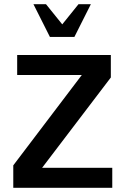

<svg xmlns="http://www.w3.org/2000/svg" viewBox="-20 -891 639 911"><path d="M43 0V-106.4L368.2 -535.2H61.5V-629.9H505.9V-523.4L179.7 -94.7H512.7V0ZM216.8 -715.8 138.7 -871.1H198.2L275.4 -775.4L352.5 -871.1H411.1L333 -715.8Z"/></svg>

Font: Padauk
Style: Bold
Weight: 700
Designer: Debbi Hosken, Becca Hirsbrunner Spalinger
Foundry: SIL International
Version: Version 5.003